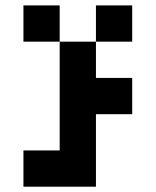

<svg xmlns="http://www.w3.org/2000/svg" viewBox="-20 -704 587 724"><path d="M205.1 -546.9H68.4V-683.6H205.1ZM205.1 -546.9H341.8V-410.2H478.5V-273.4H341.8V0H68.4V-136.7H205.1ZM478.5 -546.9H341.8V-683.6H478.5Z"/></svg>

Font: DatCub
Style: Bold
Weight: 700
Designer: GGBot
Version: 1.00